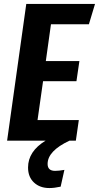

<svg xmlns="http://www.w3.org/2000/svg" viewBox="-20 -712 501 972"><path d="M238 -589 212 -403H382L367 -301H198L170 -104H379L364 0H332Q221 52 221 118Q221 153 259 153Q278 153 306 148L287 233Q255 240 230 240Q182 240 152 212Q122 184 122 136Q122 54 211 0H16L113 -692H461L430 -589Z"/></svg>

Font: Fira Sans Compressed SemiBold
Style: Italic
Weight: 600
Width: 1
Italic angle: -8°
Designer: bBox Type GmbH & Carrois Corporate GbR & Edenspiekermann AG
Foundry: bBox Type GmbH & Carrois Corporate GbR & Edenspiekermann AG
Version: Version 4.301